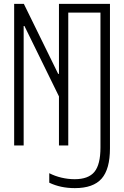

<svg xmlns="http://www.w3.org/2000/svg" viewBox="-20 -750 640 990"><path d="M366 220Q329 220 296 213Q263 206 234 192V143Q263 158 297 166Q331 174 365 174Q436 174 467 136Q498 98 498 11V-685H332V0H284V-253L106 -616H102V0H53V-730H103L280 -369H284V-730H547V15Q547 122 504 171Q461 220 366 220Z"/></svg>

Font: M PLUS Code Latin Expanded Light
Style: Regular
Weight: 300
Width: 7
Designer: Coji Morishita
Foundry: UNDERFOREST DESIGN
Version: Version 1.002; ttfautohint (v1.8.3)